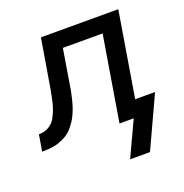

<svg xmlns="http://www.w3.org/2000/svg" viewBox="-161 -633 887 926"><g transform="rotate(-20 282.5 -170.0)"><path d="M453 180H351L435 0H362L434 -436H230L196 -229Q193 -216 190.5 -204Q188 -192 185 -180.5Q182 -169 178.5 -157Q175 -145 170 -133Q165 -121 159.5 -109.5Q154 -98 147 -87.5Q140 -77 132 -66.5Q124 -56 114.5 -47Q105 -38 94 -31Q83 -24 71.5 -19Q60 -14 48 -10Q36 -6 23.5 -4Q11 -2 -3 -1Q-17 0 -25 0H-35L-21 -84Q-11 -84 -1 -85.5Q9 -87 18.5 -91Q28 -95 36.5 -101Q45 -107 52.5 -115Q60 -123 65 -132.5Q70 -142 74.5 -151.5Q79 -161 82.5 -170.5Q86 -180 89 -190Q92 -200 94 -209.5Q96 -219 98 -229Q100 -239 102.5 -250.5Q105 -262 106 -269L148 -520H545L473 -84H575Z"/></g></svg>

Font: Iosevka Aile Medium
Style: Italic
Weight: 500
Italic angle: -9°
Designer: Belleve Invis
Foundry: Belleve Invis
Version: Version 31.1.0; ttfautohint (v1.8.4)